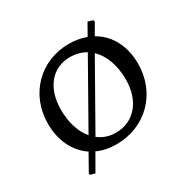

<svg xmlns="http://www.w3.org/2000/svg" viewBox="-146 -684 876 893"><g transform="rotate(-30 292.5 -238.0)"><path d="M433 -477 467 -535 465 -545 438 -553 403 -491C375 -501 345 -507 311 -507C157 -507 41 -391 41 -233C41 -141 78 -68 140 -27L90 62L92 70L117 77L168 -12C198 2 233 9 271 9C427 9 544 -108 544 -266C544 -363 503 -438 433 -477ZM284 -451C315 -451 344 -443 368 -429L178 -93C145 -132 126 -189 126 -260C126 -376 189 -451 284 -451ZM295 -39C259 -39 228 -50 202 -70L394 -409C434 -371 458 -309 458 -231C458 -115 392 -39 295 -39Z"/></g></svg>

Font: Alegreya SC
Style: Regular
Weight: 400
Designer: Juan Pablo del Peral
Foundry: Huerta Tipografica
Version: Version 2.007;PS 002.007;hotconv 1.0.88;makeotf.lib2.5.64775